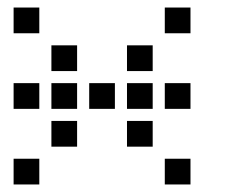

<svg xmlns="http://www.w3.org/2000/svg" viewBox="-20 -604 640 508"><path d="M17 -584Q16 -584 16 -584Q16 -584 16 -583V-517Q16 -516 16 -516Q16 -516 17 -516H83Q84 -516 84 -516Q84 -516 84 -517V-583Q84 -584 84 -584Q84 -584 83 -584ZM417 -584Q416 -584 416 -584Q416 -584 416 -583V-517Q416 -516 416 -516Q416 -516 417 -516H483Q484 -516 484 -516Q484 -516 484 -517V-583Q484 -584 484 -584Q484 -584 483 -584ZM117 -484Q116 -484 116 -484Q116 -484 116 -483V-417Q116 -416 116 -416Q116 -416 117 -416H183Q184 -416 184 -416Q184 -416 184 -417V-483Q184 -484 184 -484Q184 -484 183 -484ZM317 -484Q316 -484 316 -484Q316 -484 316 -483V-417Q316 -416 316 -416Q316 -416 317 -416H383Q384 -416 384 -416Q384 -416 384 -417V-483Q384 -484 384 -484Q384 -484 383 -484ZM17 -384Q16 -384 16 -384Q16 -384 16 -383V-317Q16 -316 16 -316Q16 -316 17 -316H83Q84 -316 84 -316Q84 -316 84 -317V-383Q84 -384 84 -384Q84 -384 83 -384ZM117 -384Q116 -384 116 -384Q116 -384 116 -383V-317Q116 -316 116 -316Q116 -316 117 -316H183Q184 -316 184 -316Q184 -316 184 -317V-383Q184 -384 184 -384Q184 -384 183 -384ZM217 -384Q216 -384 216 -384Q216 -384 216 -383V-317Q216 -316 216 -316Q216 -316 217 -316H283Q284 -316 284 -316Q284 -316 284 -317V-383Q284 -384 284 -384Q284 -384 283 -384ZM317 -384Q316 -384 316 -384Q316 -384 316 -383V-317Q316 -316 316 -316Q316 -316 317 -316H383Q384 -316 384 -316Q384 -316 384 -317V-383Q384 -384 384 -384Q384 -384 383 -384ZM417 -384Q416 -384 416 -384Q416 -384 416 -383V-317Q416 -316 416 -316Q416 -316 417 -316H483Q484 -316 484 -316Q484 -316 484 -317V-383Q484 -384 484 -384Q484 -384 483 -384ZM117 -284Q116 -284 116 -284Q116 -284 116 -283V-217Q116 -216 116 -216Q116 -216 117 -216H183Q184 -216 184 -216Q184 -216 184 -217V-283Q184 -284 184 -284Q184 -284 183 -284ZM317 -284Q316 -284 316 -284Q316 -284 316 -283V-217Q316 -216 316 -216Q316 -216 317 -216H383Q384 -216 384 -216Q384 -216 384 -217V-283Q384 -284 384 -284Q384 -284 383 -284ZM17 -184Q16 -184 16 -184Q16 -184 16 -183V-117Q16 -116 16 -116Q16 -116 17 -116H83Q84 -116 84 -116Q84 -116 84 -117V-183Q84 -184 84 -184Q84 -184 83 -184ZM417 -184Q416 -184 416 -184Q416 -184 416 -183V-117Q416 -116 416 -116Q416 -116 417 -116H483Q484 -116 484 -116Q484 -116 484 -117V-183Q484 -184 484 -184Q484 -184 483 -184Z"/></svg>

Font: Doto Black SemiBold
Style: Regular
Weight: 600
Monospace: yes
Version: Version 1.000